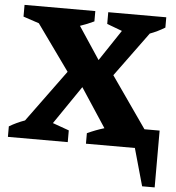

<svg xmlns="http://www.w3.org/2000/svg" viewBox="-57 -708 867 946"><g transform="rotate(5 376.5 -235.0)"><path d="M1 0V-52Q38 -74 78 -88L266 -345L104 -571L26 -597V-655H376V-604Q343 -588 307 -576L413 -416L515 -569L440 -597V-655H727V-604Q691 -582 653 -568L492 -348L668 -96H743V185H681L629 0H387V-52Q428 -71 471 -84L345 -276L216 -87L297 -58V0Z"/></g></svg>

Font: Piazzolla SC
Style: Bold
Weight: 700
Designer: Juan Pablo del Peral
Foundry: Huerta Tipografica
Version: Version 1.330